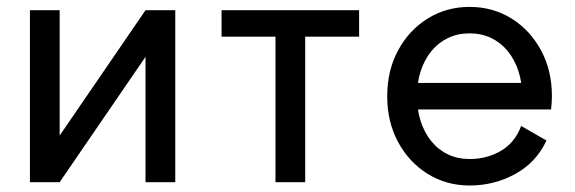

<svg xmlns="http://www.w3.org/2000/svg" viewBox="-20 -538 1699 567"><path d="M409.7 -507.8H497.6V0H409.7V-370.1L156.2 0H68.4V-507.8H156.2V-137.7Z M881.3 0V-429.7H1040.5V-507.8H634.3V-429.7H793.5V0Z M1159.7 -293V-214.8H1519L1553.2 -293ZM1519 -166Q1501 -117.2 1459.7 -92.8Q1418.5 -68.4 1366.7 -68.4Q1331.5 -68.4 1303 -82Q1274.4 -95.7 1253.9 -120.8Q1233.4 -146 1222.4 -179.9Q1211.4 -213.9 1211.4 -253.9Q1211.4 -294.4 1222.4 -328.1Q1233.4 -361.8 1253.9 -387Q1274.4 -412.1 1303 -425.8Q1331.5 -439.5 1366.7 -439.5Q1401.9 -439.5 1430.4 -425.8Q1459 -412.1 1479.5 -387Q1500 -361.8 1511 -328.1Q1522 -294.4 1522 -253.9Q1522 -243.7 1521.2 -234.1Q1520.5 -224.6 1519 -214.8H1607.4Q1608.4 -224.6 1609.1 -234.4Q1609.9 -244.1 1609.9 -253.9Q1609.9 -330.1 1577.6 -389.6Q1545.4 -449.2 1490.5 -483.4Q1435.5 -517.6 1366.7 -517.6Q1298.3 -517.6 1243.2 -483.4Q1188 -449.2 1155.8 -389.6Q1123.5 -330.1 1123.5 -253.9Q1123.5 -177.7 1155.8 -118.2Q1188 -58.6 1243.2 -24.4Q1298.3 9.8 1366.7 9.8Q1439.5 9.8 1501.5 -24.2Q1563.5 -58.1 1593.8 -123Z"/></svg>

Font: Giphurs
Style: Regular
Weight: 400
Version: Version 2.010